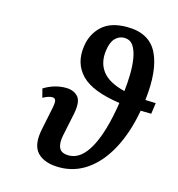

<svg xmlns="http://www.w3.org/2000/svg" viewBox="-114 -869 905 978"><g transform="rotate(15 338.5 -380.0)"><path d="M287 10Q208 10 170.5 -29.5Q133 -69 152 -157L173 -259Q182 -298 179 -312Q176 -326 160 -326Q142 -326 112 -310L100 -356Q155 -390 215 -390Q257 -390 280 -364.5Q303 -339 288 -268L264 -153Q255 -110 266.5 -85.5Q278 -61 318 -61Q382 -61 428 -145Q474 -229 498 -386Q351 -407 293.5 -466.5Q236 -526 249 -617Q258 -684 304 -727Q350 -770 436 -770Q554 -770 597.5 -682.5Q641 -595 622 -435Q648 -434 677 -433L669 -375Q640 -375 613 -376Q592 -258 546 -171Q500 -84 434 -37Q368 10 287 10ZM363 -626Q354 -561 388 -516.5Q422 -472 507 -451Q512 -494 513 -539.5Q514 -585 507.5 -624.5Q501 -664 484.5 -688.5Q468 -713 436 -713Q409 -713 389 -692Q369 -671 363 -626Z"/></g></svg>

Font: Noto Serif ExtraCondensed SemiBold
Style: Italic
Weight: 600
Width: 2
Italic angle: -12°
Designer: Monotype Design Team
Foundry: Monotype Imaging Inc.
Version: Version 2.013